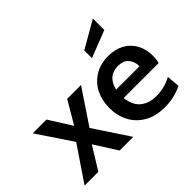

<svg xmlns="http://www.w3.org/2000/svg" viewBox="-155 -1019 1293 1293"><g transform="rotate(-45 491.0 -373.0)"><path d="M178 -248 12 -496H143L245 -334L340 -496H472L308 -251L474 0H344L241 -162L141 0H10Z M497 -252Q497 -322 525.5 -379.5Q554 -437 609.5 -471Q665 -505 740 -505Q806 -505 854.5 -477.5Q903 -450 928.5 -402Q954 -354 954 -292Q954 -260 947 -231H613Q622 -154 666.5 -119Q711 -84 777 -84Q858 -84 924 -121L932 -28Q856 10 766 10Q680 10 619.5 -25Q559 -60 528 -119.5Q497 -179 497 -252ZM840 -307Q840 -351 815 -381Q790 -411 739 -411Q642 -411 617 -307ZM652 -645 845 -756V-647L652 -572Z"/></g></svg>

Font: Cabin SemiBold
Style: Regular
Weight: 600
Designer: Pablo Impallari
Foundry: Pablo Impallari. http://www.impallari.com Igino Marini. http://www.ikern.com
Version: Version 2.001